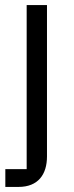

<svg xmlns="http://www.w3.org/2000/svg" viewBox="-20 -536 290 756"><path d="M1 200H53C130 200 165 151 165 80V-516H85V130H1Z"/></svg>

Font: IBM Plex Thai Looped
Style: Regular
Weight: 400
Designer: Mike Abbink, Paul van der Laan, Pieter van Rosmalen, Ben Mitchell, Mark Frömberg
Foundry: Bold Monday
Version: Version 1.0